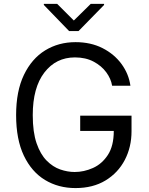

<svg xmlns="http://www.w3.org/2000/svg" viewBox="-20 -953 762 983"><path d="M653.4 -360.8V-281.2Q653.4 -200.3 619 -134.2Q584.5 -68.2 520.2 -29.1Q456 9.9 366.5 9.9Q279.1 9.9 210.4 -31.6Q141.7 -73.2 102.1 -156.2Q62.5 -239.3 62.5 -363.6Q62.5 -486.5 102.5 -569.6Q142.4 -652.7 211.1 -695Q279.8 -737.2 366.5 -737.2Q444.6 -737.2 504.8 -706.7Q565 -676.1 602.1 -625.4Q639.2 -574.6 647.7 -514.2H554Q548.3 -549.7 524 -582.9Q499.6 -616.1 459 -637.6Q418.3 -659.1 363.6 -659.1Q266.7 -659.1 207.2 -581.7Q147.7 -504.3 147.7 -363.6Q147.7 -276.3 167.3 -219.6Q186.8 -163 218.8 -130.7Q250.7 -98.4 288.4 -85.4Q326 -72.4 362.2 -72.4Q409.8 -72.4 456 -93Q502.1 -113.6 532.3 -159.8Q562.5 -206 562.5 -282.7H390.6V-360.8ZM272.7 -933.2 358 -848 444.6 -933.2H512.8V-927.6L382.1 -794H333.8L204.5 -927.6V-933.2Z"/></svg>

Font: Inter UI
Style: Regular
Weight: 400
Designer: Rasmus Andersson
Foundry: rsms
Version: Version 2.2